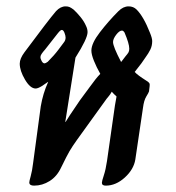

<svg xmlns="http://www.w3.org/2000/svg" viewBox="-20 -573 552 603"><path d="M72 0Q72 -4 76.5 -20Q81 -36 84 -61L108 -239Q115 -280 131 -315V-316L112 -303Q99 -295 92 -295Q75 -295 58.5 -323Q42 -351 42 -373Q42 -389 57 -409Q132 -510 156 -538Q170 -553 186 -553Q193 -553 198 -551Q203 -549 211 -543Q221 -534 232.5 -520Q244 -506 250 -492Q255 -482 255 -472Q255 -452 217 -392L185 -190H186Q192 -201 231 -258L262 -300Q282 -328 295 -341Q283 -362 275 -382Q267 -402 267 -414Q267 -437 294 -472Q321 -507 352 -538Q367 -553 384 -553Q399 -553 409 -543Q431 -521 451 -470Q458 -453 458 -444Q458 -429 452 -417Q446 -405 437.5 -393.5Q429 -382 424 -374L403 -347Q412 -337 439 -320Q446 -316 448.5 -312.5Q451 -309 450 -303L448 -286Q447 -282 439.5 -270Q432 -258 429 -234L405 -72Q400 -41 372 -15.5Q344 10 312 10Q300 10 300 1Q300 -4 306 -22Q312 -40 316 -67L341 -242L346 -270Q337 -278 331 -285Q326 -276 322 -271.5Q318 -267 315 -263L222 -134Q207 -113 198.5 -98.5Q190 -84 172 -47Q159 -19 136 -4.5Q113 10 87 10Q72 10 72 0ZM130 -379Q150 -399 163.5 -417Q177 -435 180 -439Q186 -446 186 -455Q186 -461 182.5 -470Q179 -479 174 -479Q170 -479 162 -469L122 -418Q114 -409 110.5 -403.5Q107 -398 107 -394Q107 -388 111 -381Q115 -374 120 -374Q123 -374 130 -379ZM361 -379 374 -396Q381 -404 383.5 -408.5Q386 -413 386 -420Q386 -436 371 -471Q367 -477 363 -477Q355 -477 345 -464Q335 -451 335 -441Q335 -427 360 -379Z"/></svg>

Font: Charm
Style: Bold
Weight: 700
Designer: Katatrad Aksorn Co.,Ltd.
Foundry: Cadson Demak Co.,Ltd.
Version: Version 1.001